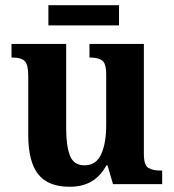

<svg xmlns="http://www.w3.org/2000/svg" viewBox="-20 -704 664 734"><path d="M246 10Q164 10 126 -38Q88 -86 88 -188V-414Q88 -457 74.5 -470.5Q61 -484 28 -484H24V-536H233V-213Q233 -146 247.5 -109Q262 -72 303 -72Q347 -72 366.5 -114Q386 -156 386 -226V-419Q386 -463 369.5 -473.5Q353 -484 326 -484H322V-536H530V-115Q530 -72 547.5 -62Q565 -52 592 -52H600V0H412L391 -72H387Q363 -29 328.5 -9.5Q294 10 246 10ZM165 -607V-684H435V-607Z"/></svg>

Font: Noto Serif Devanagari SemiCondensed
Style: Bold
Weight: 700
Width: 4
Designer: Universal Thirst, Indian Type Foundry and the Monotype Design Team
Foundry: Monotype Imaging Inc.
Version: Version 2.004; ttfautohint (v1.8.4.7-5d5b)